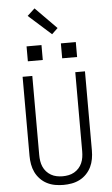

<svg xmlns="http://www.w3.org/2000/svg" viewBox="-72 -1229 745 1282"><g transform="rotate(-5 300.0 -587.5)"><path d="M300 8Q272 8 244 3Q216 -2 190.5 -15Q165 -28 145 -49Q125 -70 113 -95Q101 -120 96 -148Q91 -176 91 -205V-735H156V-205Q156 -185 159 -165Q162 -145 170 -126.5Q178 -108 191.5 -93Q205 -78 222.5 -68Q240 -58 260 -54Q280 -50 300 -50Q320 -50 340 -54Q360 -58 377.5 -68Q395 -78 408.5 -93Q422 -108 430 -126.5Q438 -145 441 -165Q444 -185 444 -205V-735H509V-205Q509 -176 504 -148Q499 -120 487 -95Q475 -70 455 -49Q435 -28 409.5 -15Q384 -2 356 3Q328 8 300 8ZM465 -835H365V-935H465ZM135 -835V-935H235V-835ZM312 -1001 160 -1137 210 -1183 352 -1039Z"/></g></svg>

Font: Iosevka SS04 Light Extended
Style: Regular
Weight: 300
Width: 7
Monospace: yes
Designer: Belleve Invis
Foundry: Belleve Invis
Version: Version 19.0.0; ttfautohint (v1.8.4)